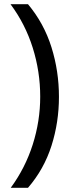

<svg xmlns="http://www.w3.org/2000/svg" viewBox="-20 -734 340 912"><path d="M260 -274Q260 -153 224.5 -41.5Q189 70 113 158H31Q100 64 135.5 -47.5Q171 -159 171 -275Q171 -394 135.5 -507Q100 -620 30 -714H113Q189 -623 224.5 -509.5Q260 -396 260 -274Z"/></svg>

Font: Noto Sans Manichaean
Style: Regular
Weight: 400
Designer: Monotype Design Team
Foundry: Monotype Imaging Inc.
Version: Version 2.005; ttfautohint (v1.8.4.7-5d5b)